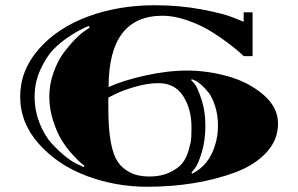

<svg xmlns="http://www.w3.org/2000/svg" viewBox="-20 -690 1137 732"><path d="M909 -643H943V-476H909Q888 -497 848.5 -526.5Q809 -556 774 -576.5Q739 -597 691 -613.5Q643 -630 600 -630Q394 -630 394 -358Q445 -382 531 -401.5Q617 -421 694 -421Q771 -421 849.5 -399Q928 -377 984 -329Q1040 -281 1040 -219Q1040 -157 996.5 -109.5Q953 -62 880 -34Q730 22 541 22Q420 22 310 -19.5Q200 -61 128.5 -141Q57 -221 57 -321.5Q57 -422 128 -503Q199 -584 315.5 -627Q432 -670 570 -670Q665 -670 749.5 -654Q834 -638 872 -622L909 -607ZM393 -277Q393 -124 430 -72Q445 -49 475 -33Q505 -17 549.5 -17Q594 -17 626.5 -32.5Q659 -48 674.5 -67Q690 -86 699 -116.5Q708 -147 709 -164Q710 -181 710 -206Q710 -274 678.5 -323.5Q647 -373 584 -373Q544 -373 496.5 -359.5Q449 -346 421 -332L393 -318ZM178 -142Q235 -81 280 -62L299 -53L302 -58Q297 -62 287.5 -69.5Q278 -77 255 -102.5Q232 -128 214.5 -156.5Q197 -185 182.5 -230Q168 -275 168 -322Q168 -369 184 -413.5Q200 -458 222 -488Q269 -550 306 -574L322 -585L319 -591Q289 -580 250 -555Q211 -530 184 -502Q157 -474 134.5 -425.5Q112 -377 112 -322Q112 -267 131.5 -219Q151 -171 178 -142ZM723 -48 710 -32 713 -28Q777 -60 800 -137Q811 -171 811 -211Q811 -251 800.5 -284Q790 -317 776 -336Q746 -373 722 -384L711 -388L709 -384Q715 -379 724 -367.5Q733 -356 748 -311.5Q763 -267 763 -211Q763 -155 749.5 -110Q736 -65 723 -48Z"/></svg>

Font: Diplomata
Style: Regular
Weight: 400
Width: 7
Designer: Eduardo Rodriguez Tunni
Foundry: Eduardo Rodriguez Tunni
Version: Version 1.001